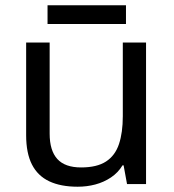

<svg xmlns="http://www.w3.org/2000/svg" viewBox="-20 -697 658 727"><path d="M533 -536V0H461L448 -71H444Q427 -43 400 -25Q373 -7 341 1.5Q309 10 274 10Q210 10 166.5 -10.5Q123 -31 101 -74Q79 -117 79 -185V-536H168V-191Q168 -127 197 -95Q226 -63 287 -63Q347 -63 381.5 -85.5Q416 -108 430.5 -151.5Q445 -195 445 -257V-536ZM457 -677V-606H160V-677Z"/></svg>

Font: Noto Sans Sinhala
Style: Regular
Weight: 400
Designer: Jelle Bosma - Monotype Design Team
Foundry: Monotype Imaging Inc.
Version: Version 2.006